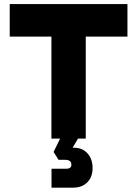

<svg xmlns="http://www.w3.org/2000/svg" viewBox="-20 -670 662 928"><path d="M596 -650.5V-493H394.5V0H357L331 44H338.5Q378 44 402.8 71.2Q427.5 98.5 427.5 142Q427.5 185.5 402 211.2Q376.5 237 333 237H229V145.5H300.5Q325 145.5 325 125.5Q325 102.5 295 102.5H263L239 64.5L270.5 0H228.5V-493H27V-650.5Z"/></svg>

Font: Overused Grotesk ExtraBold
Style: Regular
Weight: 800
Version: Version 0.004